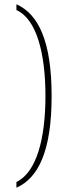

<svg xmlns="http://www.w3.org/2000/svg" viewBox="-20 -765 304 900"><path d="M57 115C160 69 222 -57 222 -315C222 -572 160 -699 57 -745V-718C151 -676 193 -516 193 -315C193 -114 151 43 57 88Z"/></svg>

Font: Noto Serif Bengali Condensed Thin
Style: Regular
Weight: 100
Width: 3
Designer: Juan Bruce, Universal Thirst, Indian Type Foundry and the Monotype Design Team.
Foundry: Monotype Imaging Inc.
Version: Version 2.003